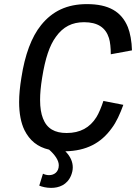

<svg xmlns="http://www.w3.org/2000/svg" viewBox="-20 -728 662 934"><path d="M449 -158C417 -107 370 -81 304 -81C247 -81 208 -102 189 -152C180 -175 175 -204 175 -242C175 -272 178 -307 185 -350C200 -444 221 -507 252 -549C287 -598 331 -620 389 -620C455 -620 494 -594 510 -543C516 -525 519 -493 519 -464L622 -483C621 -526 613 -569 602 -596C571 -672 508 -708 403 -708C306 -708 235 -674 180 -606C133 -548 101 -461 84 -350C77 -307 73 -267 73 -232C73 -176 82 -130 99 -95C124 -45 162 -13 219 0C246 24 266 51 266 76C266 109 243 124 219 124C209 124 199 122 189 117L171 175C185 181 206 186 229 186C266 186 307 172 326 125C331 112 334 100 334 86C334 60 323 33 298 8C399 6 471 -31 524 -105C546 -134 564 -174 580 -218L483 -237C474 -209 460 -175 449 -158Z"/></svg>

Font: Arthouse Owned Medium
Style: Italic
Weight: 500
Italic angle: -10°
Designer: Jeremy Tribby
Foundry: Tribby Type
Version: Version 1.000;PS 001.000;hotconv 1.0.88;makeotf.lib2.5.64775